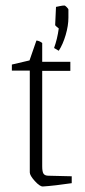

<svg xmlns="http://www.w3.org/2000/svg" viewBox="-20 -666 308 696"><path d="M88 -41V-410H23V-432L87 -447L112 -519Q117 -519 123.5 -516Q130 -513 133 -510V-442H235V-409H133V-63Q133 -43 138 -36Q143 -29 156 -29L240 -27V-2Q214 2 183.5 5.5Q153 9 135 10Q124 10 106 -10Q88 -30 88 -41ZM176 -492Q188 -525 193 -563Q191 -565 185.5 -569Q180 -573 180 -576L183 -641Q188 -642 197.5 -644Q207 -646 214 -646Q216 -646 222 -640Q228 -634 228 -631V-602Q228 -573 218 -539Q208 -505 193 -482Z"/></svg>

Font: Grenze ExtraLight
Style: Regular
Weight: 275
Designer: Renata Polastri
Foundry: Omnibus-Type
Version: Version 1.002; ttfautohint (v1.8)